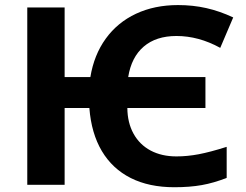

<svg xmlns="http://www.w3.org/2000/svg" viewBox="-20 -744 990 773"><path d="M339.8 -309.1H240.2V0H89.8V-713.9H240.2V-433.6H343.8Q358.4 -522.9 405.8 -588.4Q453.1 -653.8 527.6 -688.7Q602.1 -723.6 696.8 -723.6Q756.8 -723.6 810.8 -711.4Q864.7 -699.2 918.9 -673.8L866.7 -551.3Q779.8 -599.1 690.4 -599.1Q608.4 -599.1 558.6 -556.4Q508.8 -513.7 496.1 -433.6H807.1V-309.1H492.7Q493.2 -250 517.6 -205.8Q542 -161.6 586.4 -137.9Q630.9 -114.3 690.4 -114.3Q733.9 -114.3 780 -123Q826.2 -131.8 892.6 -152.8V-27.8Q840.3 -7.3 792.2 1.2Q744.1 9.8 681.6 9.8Q580.1 9.8 506.3 -27.3Q432.6 -64.5 390.1 -135.7Q347.7 -207 339.8 -309.1Z"/></svg>

Font: Viking Open Sans
Style: Bold
Weight: 700
Foundry: Ascender Corporation
Version: Version 2.001